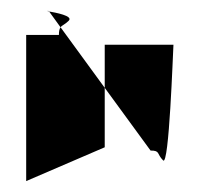

<svg xmlns="http://www.w3.org/2000/svg" viewBox="-20 -776 378 352"><path d="M28 -444 172 -506V-615L91 -726C89 -723 88 -719 88 -712H28ZM70 -755C70 -755 69 -756 69 -756C65 -756 66 -756 70 -755ZM70 -755 91 -726C94 -730 99 -731 106 -738C115 -747 81 -753 70 -755ZM172 -615 256 -500C274 -500 267 -494 279 -482C290 -470 297 -679 298 -694H172ZM298 -694Z"/></svg>

Font: bitstorm
Style: sucn
Weight: 400
Version: Version 0.2